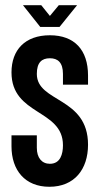

<svg xmlns="http://www.w3.org/2000/svg" viewBox="-20 -704 382 735"><path d="M208 -601 275 -684H205L171 -643L138 -684H68L134 -601ZM171 -569C76 -569 24 -513 24 -427C24 -261 221 -287 221 -148C221 -114 211 -77 171 -77C140 -77 121 -100 121 -138V-186H24V-144C24 -52 76 11 169 11C265 11 317 -56 317 -150C317 -334 121 -311 121 -421C121 -465 140 -481 171 -481C201 -481 221 -465 221 -421V-380H317V-415C317 -513 265 -569 171 -569Z"/></svg>

Font: Modon Arabic
Style: Bold
Weight: 700
Designer: Ahmedzaza
Foundry: Ahmedzaza
Version: Version 2.010